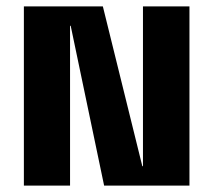

<svg xmlns="http://www.w3.org/2000/svg" viewBox="-20 -583 670 603"><path d="M429 -563H575V0H307L202 -502H200V0H55V-563H303L427 -61H429Z"/></svg>

Font: Darker Grotesque Black
Style: Regular
Weight: 900
Designer: Gabriel Lam
Foundry: TypeRant
Version: Version 1.000;gftools[0.9.28]